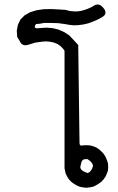

<svg xmlns="http://www.w3.org/2000/svg" viewBox="-20 -802 540 876"><path d="M280.3 -756.8 293.9 -752.9 305.7 -751 319.3 -750H333L347.7 -752L363.3 -755.9L379.9 -761.7L397.5 -769.5L410.2 -777.3Q435.5 -791 456.1 -759.8Q469.7 -738.3 447.3 -724.6L425.8 -712.9L403.3 -703.1L381.8 -695.3L360.4 -690.4L338.9 -687.5L317.4 -686.5L296.9 -688.5L274.4 -692.4L245.1 -696.3L210.9 -697.3H181.6L159.2 -693.4L144.5 -692.4Q127 -668.9 160.2 -673.8L190.4 -675.8L219.7 -673.8L247.1 -667L273.4 -655.3L295.9 -640.6L315.4 -620.1L336.9 -596.7L342.8 -149.4Q342.8 -134.8 357.4 -138.7L374 -139.6L389.6 -138.7L405.3 -134.8L419.9 -128.9L432.6 -120.1L443.4 -110.4L454.1 -98.6L461.9 -85.9L467.8 -71.3L472.7 -56.6L473.6 -40L472.7 -24.4L467.8 -10.7L461.9 2.9L453.1 15.6L443.4 26.4L431.6 35.2L418.9 43L405.3 49.8L389.6 52.7L374 54.7L357.4 52.7L342.8 49.8L328.1 43L315.4 35.2L303.7 26.4L293.9 15.6L286.1 2.9L279.3 -10.7L274.4 -34.2V-570.3L267.6 -580.1L255.9 -591.8L243.2 -600.6L227.5 -607.4L210 -611.3L189.5 -613.3L167 -611.3L140.6 -607.4L108.4 -597.7Q80.1 -588.9 69.3 -616.2L58.6 -632.8L57.6 -646.5L56.6 -661.1L61.5 -688.5L73.2 -712.9L92.8 -732.4L117.2 -746.1L145.5 -754.9L176.8 -759.8L211.9 -760.7L251 -758.8ZM363.3 -75.2Q352.5 -70.3 350.6 -58.6L346.7 -42Q343.8 -24.4 378.9 -12.7Q395.5 -15.6 404.3 -43.9Q403.3 -61.5 378.9 -76.2Z"/></svg>

Font: B2 Hana
Style: Regular
Weight: 500
Version: 2020-08-05; (max)